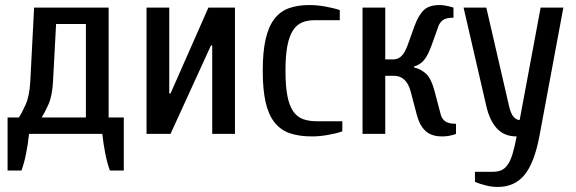

<svg xmlns="http://www.w3.org/2000/svg" viewBox="-20 -530 2280 760"><path d="M470 -65V145H415Q404 115 396.5 76.5Q389 38 385 0H95Q91 38 83.5 76.5Q76 115 65 145H10V-65H55Q66 -82 81.5 -116Q97 -150 100 -210L115 -500H410V-65ZM202 -435 190 -210Q187 -150 171.5 -116Q156 -82 145 -65H320V-435Z M820 -350H815L655 0H560V-500H650V-160H655L805 -500H910V0H820Z M1225 -450Q1197 -450 1175.5 -441Q1154 -432 1139.5 -409.5Q1125 -387 1117.5 -348.5Q1110 -310 1110 -250Q1110 -190 1117.5 -151Q1125 -112 1140.5 -89.5Q1156 -67 1179.5 -58.5Q1203 -50 1235 -50H1335V-10Q1312 -2 1278.5 4Q1245 10 1215 10Q1164 10 1127.5 -2.5Q1091 -15 1067 -45Q1043 -75 1031.5 -125Q1020 -175 1020 -250Q1020 -325 1031.5 -375Q1043 -425 1066 -455Q1089 -485 1123.5 -497.5Q1158 -510 1205 -510Q1235 -510 1268.5 -504Q1302 -498 1325 -490V-450Z M1619 -263Q1646 -257 1666.5 -238Q1687 -219 1700 -170L1725 -75Q1729 -60 1742 -50Q1755 -40 1785 -40V0Q1778 3 1769 5Q1752 10 1730 10Q1688 10 1664.5 -11.5Q1641 -33 1630 -75L1605 -170Q1588 -230 1539 -230H1505V0H1415V-500H1505V-295H1539Q1555 -295 1569 -308Q1583 -321 1595 -355L1620 -425Q1636 -469 1657 -489.5Q1678 -510 1720 -510Q1729 -510 1739 -508.5Q1749 -507 1757 -505Q1767 -502 1775 -500V-460Q1745 -460 1732.5 -450Q1720 -440 1715 -425L1690 -355Q1674 -310 1658 -291.5Q1642 -273 1619 -267Z M2025 10Q1976 10 1947 -21.5Q1918 -53 1905 -110L1815 -500H1905L1995 -110Q2002 -80 2013 -67.5Q2024 -55 2037 -55L2120 -500H2210L2115 10Q2095 115 2056 162.5Q2017 210 1950 210Q1927 210 1903 204Q1879 198 1860 190V150H1930Q1949 150 1963 144.5Q1977 139 1988.5 123.5Q2000 108 2008.5 80.5Q2017 53 2025 10Z"/></svg>

Font: Cuprum
Style: Regular
Weight: 400
Designer: Jovanny Lemonad
Foundry: Jovanny Lemonad
Version: Version 1.002